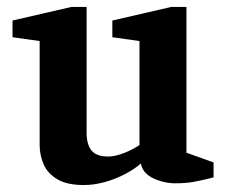

<svg xmlns="http://www.w3.org/2000/svg" viewBox="-20 -522 660 552"><path d="M221 10Q173 10 145 -6.5Q117 -23 105.5 -49.5Q94 -76 94 -105V-404L16 -415V-463L185 -502H229V-140Q229 -107 243 -89.5Q257 -72 291 -72Q311 -72 336.5 -82Q362 -92 381 -105V-404L303 -415V-463L472 -502H516V-83L594 -55V-12Q559 -3 536 1Q513 5 485 5Q451 5 420.5 -9.5Q390 -24 385 -52Q367 -36 339.5 -21.5Q312 -7 281 1.5Q250 10 221 10Z"/></svg>

Font: Manuale
Style: Regular
Weight: 400
Designer: Eduardo Tunni / Pablo Cosgaya
Foundry: Eduardo Tunni / Pablo Cosgaya
Version: Version 1.002